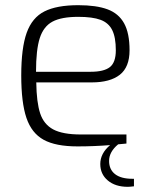

<svg xmlns="http://www.w3.org/2000/svg" viewBox="-20 -559 582 741"><path d="M497 131V160Q481 162 473 162Q425 162 396 137.5Q367 113 367 74Q367 33 405 1Q342 6 279 6Q195 6 148.5 -19.5Q102 -45 82 -104Q62 -163 62 -268Q62 -374 83 -432.5Q104 -491 151.5 -515Q199 -539 282 -539Q352 -539 395 -523Q438 -507 459 -469Q480 -431 480 -365Q480 -300 442.5 -270.5Q405 -241 334 -241H120Q121 -164 135 -121.5Q149 -79 185.5 -59.5Q222 -40 292 -40H468V-23H469Q469 -23 468.5 -23Q468 -23 468 -22V-5L436 -2Q401 27 401 62Q401 95 424 113Q447 131 491 131ZM330 -282Q381 -282 404 -300Q427 -318 427 -365Q427 -415 413 -443Q399 -471 368 -482.5Q337 -494 282 -494Q217 -494 182.5 -475.5Q148 -457 133.5 -412Q119 -367 119 -282Z"/></svg>

Font: Exo Light
Style: Regular
Weight: 300
Designer: Natanael Gama
Foundry: Natanael Gama
Version: Version 1.500; ttfautohint (v1.6)